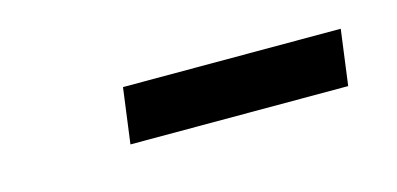

<svg xmlns="http://www.w3.org/2000/svg" viewBox="-26 -630 416 201"><g transform="rotate(-15 182.0 -529.0)"><path d="M108 -559H344L336 -499H100Z"/></g></svg>

Font: Yrsa Medium
Style: Italic
Weight: 500
Italic angle: -7.10001°
Designer: Anna Giedrys (Yrsa+Rasa design), David Brezina (Yrsa art-direction, Rasa art-direction, design)
Foundry: Rosetta Type Foundry
Version: Version 2.004